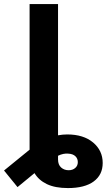

<svg xmlns="http://www.w3.org/2000/svg" viewBox="-99 -748 540 972"><path d="M245.1 204.1Q180.2 204.1 138.4 184.1Q96.7 164.1 75.7 128.4L-10.3 199.2L-78.6 115.2L50.8 9.8V-727.5H194.8V-63Q218.3 -67.4 241.2 -67.4Q323.7 -67.4 372.3 -26.6Q420.9 14.2 420.9 77.1Q420.9 137.2 375.2 170.7Q329.6 204.1 245.1 204.1ZM194.8 40.5V59.1Q194.8 85.9 210.4 99.9Q226.1 113.8 248.5 113.8Q268.6 113.8 281.7 102.5Q294.9 91.3 294.9 72.8Q294.9 54.7 282.7 43Q270.5 31.2 247.1 29.8Q222.2 27.3 194.8 40.5Z"/></svg>

Font: Inter Display
Style: Bold
Weight: 700
Designer: Rasmus Andersson
Foundry: rsms
Version: Version 4.001;git-9221beed3